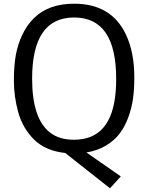

<svg xmlns="http://www.w3.org/2000/svg" viewBox="-20 -806 796 1033"><path d="M152.8 -382.8Q152.8 -166 250.5 -91.8Q300.8 -53.7 378.9 -54.2Q582.5 -54.7 602.5 -315.4Q605 -346.7 605 -382.8Q605 -711.9 378.9 -711.9Q152.8 -711.9 152.8 -382.8ZM702.6 -387.7Q702.6 -325.2 695.6 -274.9Q688.5 -224.6 670.2 -174.6Q651.9 -124.5 623.5 -87.2Q595.2 -49.8 549.6 -22.5Q503.9 4.9 444.8 14.2L629.9 143.1L571.8 207L331.1 17.1Q224.1 5.4 162.6 -55.7Q101.6 -117.2 78.1 -202.1Q54.7 -287.6 54.7 -370.1Q54.7 -452.6 65.2 -510.3Q75.7 -567.9 100.1 -619.1Q124.5 -670.4 161.1 -707Q240.2 -786.1 378.9 -786.1Q580.1 -786.1 658.2 -618.7Q703.1 -522.9 702.6 -387.7Z"/></svg>

Font: Dhyana
Style: Regular
Weight: 400
Foundry: Vernon Adams
Version: Version 1.002; ttfautohint (v0.8.51-6076)